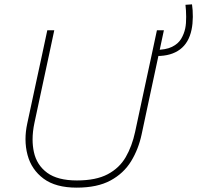

<svg xmlns="http://www.w3.org/2000/svg" viewBox="-20 -852 905 881"><path d="M332 9Q235.5 9 180 -32.2Q124.5 -73.5 106.5 -140.5Q97 -175.5 97 -213.5Q97 -248 105 -285Q112 -316.5 122.5 -366.5Q133 -416 145.5 -473.5Q160 -539.5 172.2 -596.8Q184.5 -654 197 -713H229Q216.5 -654 204.2 -596.5Q192 -539 177.5 -472.5L138 -288Q129.5 -248 129.5 -212Q129.5 -182 135.5 -154.5Q148.5 -94.5 196.5 -59.2Q244.5 -24 333 -24Q420.5 -24 474.2 -52.5Q528 -81 557 -131.2Q586 -181.5 600 -247L648.5 -473Q663 -539.5 675.2 -596.8Q687.5 -654 700 -713H732Q719.5 -654 707.2 -596.8Q695 -539.5 680.5 -472.5Q665.5 -402 651.5 -337Q637.5 -271.5 630 -236Q615.5 -167.5 581.5 -112Q547.5 -56.5 487 -23.8Q426.5 9 332 9ZM701 -595 692 -623Q741 -623 769.2 -637Q797.5 -651 811 -673.5Q824.5 -696 830 -722Q834.5 -744 834.2 -774.8Q834 -805.5 831 -830L861 -832Q865 -806.5 864.8 -774.5Q864.5 -742.5 859 -716Q846.5 -655.5 806 -625.2Q765.5 -595 701 -595Z"/></svg>

Font: Heraclito Thin
Style: Italic
Weight: 100
Italic angle: -12°
Designer: Kostas Bartsokas (font) & Cristiano Sobral (main changes)
Foundry: Kostas Bartsokas (font) & Cristiano Sobral (main changes)
Version: Version 1.00;July 8, 2020;FontCreator 13.0.0.2655 64-bit